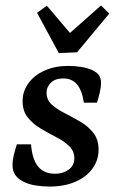

<svg xmlns="http://www.w3.org/2000/svg" viewBox="-20 -673 428 705"><path d="M162 12Q135 12 110.5 8Q86 4 66 -6Q46 -16 36 -30.5Q26 -45 26 -66Q26 -84 31 -105Q36 -126 42 -143H94Q98 -89 119.5 -62Q141 -35 183 -35Q211 -35 232 -50Q253 -65 253 -92Q253 -118 234 -136.5Q215 -155 186.5 -169.5Q158 -184 129.5 -201Q101 -218 82 -241.5Q63 -265 63 -302Q63 -338 84.5 -367.5Q106 -397 144 -414Q182 -431 230 -431Q256 -431 279.5 -427Q303 -423 320 -415Q338 -406 344.5 -395Q351 -384 351 -368Q351 -354 346.5 -334Q342 -314 336 -296H288Q281 -342 262.5 -363.5Q244 -385 212 -385Q183 -385 167 -369.5Q151 -354 151 -333Q151 -306 170 -289Q189 -272 217.5 -257.5Q246 -243 274.5 -226.5Q303 -210 322.5 -185.5Q342 -161 342 -123Q342 -85 319.5 -54Q297 -23 256.5 -5.5Q216 12 162 12ZM381 -623 263 -481 196 -478 116 -626 152 -652 237 -552 351 -653Z"/></svg>

Font: Rasa Medium
Style: Italic
Weight: 500
Italic angle: -7.10001°
Designer: Anna Giedrys (Yrsa+Rasa design), David Brezina (Yrsa art-direction, Rasa art-direction, design)
Foundry: Rosetta Type Foundry
Version: Version 2.004